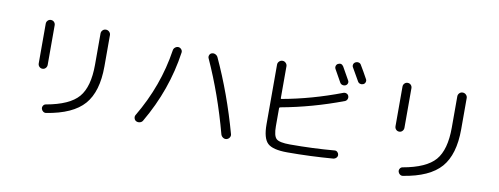

<svg xmlns="http://www.w3.org/2000/svg" viewBox="-68 -1194 4135 1590"><g transform="rotate(10 2000.0 -399.0)"><path d="M363.3 32.2Q349.6 34.2 337.9 25.4Q326.2 16.6 323.2 2.9Q320.3 -10.7 328.1 -22.9Q335.9 -35.2 349.6 -37.1Q543.9 -71.3 618.7 -158.2Q693.4 -245.1 693.4 -431.6V-694.3Q693.4 -710 704.6 -721.7Q715.8 -733.4 732.4 -733.4Q749 -733.4 760.7 -721.7Q772.5 -710 772.5 -694.3V-431.6Q772.5 -218.8 678.2 -110.8Q584 -2.9 363.3 32.2ZM232.4 -362.3V-695.3Q232.4 -710.9 243.2 -722.2Q253.9 -733.4 270 -733.4Q286.1 -733.4 296.9 -722.2Q307.6 -710.9 307.6 -695.3V-362.3Q307.6 -346.7 296.9 -335Q286.1 -323.2 270 -323.2Q253.9 -323.2 243.2 -334.5Q232.4 -345.7 232.4 -362.3Z M1824.2 -44.9Q1737.3 -369.1 1610.4 -647.5Q1604.5 -660.2 1610.4 -674.3Q1616.2 -688.5 1629.9 -692.4Q1644.5 -697.3 1659.2 -690.4Q1673.8 -683.6 1680.7 -669.9Q1812.5 -385.7 1902.3 -60.5Q1906.2 -45.9 1897.5 -32.2Q1888.7 -18.6 1873 -14.6Q1857.4 -10.7 1843.3 -20Q1829.1 -29.3 1824.2 -44.9ZM1306.6 -660.2Q1308.6 -675.8 1321.3 -686Q1334 -696.3 1349.6 -695.3Q1364.3 -693.4 1374 -681.6Q1383.8 -669.9 1381.8 -655.3Q1335.9 -335 1166 -44.9Q1158.2 -31.2 1142.1 -26.9Q1126 -22.5 1111.3 -29.3Q1097.7 -36.1 1093.3 -51.8Q1088.9 -67.4 1096.7 -80.1Q1260.7 -356.4 1306.6 -660.2Z M2672.9 -787.1Q2702.1 -801.8 2719.7 -774.4Q2765.6 -693.4 2780.3 -667Q2787.1 -655.3 2782.7 -642.6Q2778.3 -629.9 2766.1 -624Q2753.9 -618.2 2740.2 -622.1Q2726.6 -626 2719.7 -637.7Q2693.4 -685.5 2661.1 -742.2Q2654.3 -753.9 2657.7 -767.1Q2661.1 -780.3 2672.9 -787.1ZM2862.3 -811.5Q2889.6 -766.6 2923.8 -704.1Q2930.7 -692.4 2926.3 -678.7Q2921.9 -665 2909.2 -659.2Q2896.5 -653.3 2882.8 -657.2Q2869.1 -661.1 2862.3 -673.8Q2828.1 -733.4 2801.8 -779.3Q2793.9 -791 2797.4 -804.7Q2800.8 -818.4 2814 -825.2Q2827.1 -832 2841.3 -828.6Q2855.5 -825.2 2862.3 -811.5ZM2387.7 6.8Q2264.6 6.8 2221.2 -34.2Q2177.7 -75.2 2177.7 -193.4V-694.3Q2177.7 -710 2189.5 -721.7Q2201.2 -733.4 2217.8 -733.4Q2233.4 -733.4 2245.1 -721.7Q2256.8 -710 2256.8 -694.3V-427.7Q2256.8 -418.9 2264.6 -420.9Q2509.8 -464.8 2759.8 -559.6Q2773.4 -564.5 2786.6 -558.6Q2799.8 -552.7 2803.7 -540Q2808.6 -526.4 2802.7 -513.2Q2796.9 -500 2784.2 -495.1Q2528.3 -398.4 2265.6 -350.6Q2256.8 -348.6 2256.8 -340.8V-190.4Q2256.8 -109.4 2282.7 -85.4Q2308.6 -61.5 2397.5 -61.5Q2592.8 -61.5 2771.5 -77.1Q2785.2 -78.1 2794.9 -68.4Q2804.7 -58.6 2805.7 -45.9Q2806.6 -32.2 2796.9 -21.5Q2787.1 -10.7 2773.4 -8.8Q2578.1 6.8 2387.7 6.8Z M3363.3 32.2Q3349.6 34.2 3337.9 25.4Q3326.2 16.6 3323.2 2.9Q3320.3 -10.7 3328.1 -22.9Q3335.9 -35.2 3349.6 -37.1Q3543.9 -71.3 3618.7 -158.2Q3693.4 -245.1 3693.4 -431.6V-694.3Q3693.4 -710 3704.6 -721.7Q3715.8 -733.4 3732.4 -733.4Q3749 -733.4 3760.7 -721.7Q3772.5 -710 3772.5 -694.3V-431.6Q3772.5 -218.8 3678.2 -110.8Q3584 -2.9 3363.3 32.2ZM3232.4 -362.3V-695.3Q3232.4 -710.9 3243.2 -722.2Q3253.9 -733.4 3270 -733.4Q3286.1 -733.4 3296.9 -722.2Q3307.6 -710.9 3307.6 -695.3V-362.3Q3307.6 -346.7 3296.9 -335Q3286.1 -323.2 3270 -323.2Q3253.9 -323.2 3243.2 -334.5Q3232.4 -345.7 3232.4 -362.3Z"/></g></svg>

Font: Rounded Mgen+ 2m regular
Style: Regular
Weight: 400
Designer: [Source Han Sans]
Ryoko NISHIZUKA  (kana & ideographs); Paul D. Hunt (Latin, Greek & Cyrillic); Wenlong ZHANG  (bopomofo
Version: Version 1.059.20150602